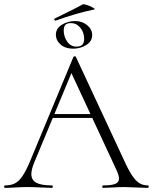

<svg xmlns="http://www.w3.org/2000/svg" viewBox="-23 -911 741 931"><path d="M227 -358H433L440 -339H212ZM694 0Q676 0 636 -2Q598 -4 580 -4Q559 -4 525 -2Q493 0 477 0Q473 0 473 -6Q473 -12 477 -12Q518 -12 536 -19.5Q554 -27 554 -45Q554 -59 543 -84L317 -570L336 -587L143 -123Q129 -89 129 -67Q129 -38 153 -25Q177 -12 228 -12Q233 -12 233 -6Q233 0 228 0Q210 0 176 -2Q138 -4 110 -4Q85 -4 51 -2Q21 0 2 0Q-3 0 -3 -6Q-3 -12 2 -12Q30 -12 49.5 -22Q69 -32 86.5 -58Q104 -84 124 -132L333 -635Q335 -638 339.5 -638Q344 -638 345 -635L577 -137Q600 -86 618 -59.5Q636 -33 653.5 -22.5Q671 -12 694 -12Q698 -12 698 -6Q698 0 694 0ZM248 -743Q248 -773 277 -791Q306 -809 341 -809Q375 -809 399.5 -789Q424 -769 424 -741Q424 -711 395.5 -693Q367 -675 331 -675Q294 -675 271 -695Q248 -715 248 -743ZM385 -723Q385 -754 366.5 -776.5Q348 -799 321 -799Q302 -799 294 -790.5Q286 -782 286 -763Q286 -733 303 -709Q320 -685 347 -685Q367 -685 376 -694Q385 -703 385 -723ZM245 -811Q242 -811 240.5 -815.5Q239 -820 242 -821Q259 -829 333 -866L379 -890Q383 -892 399.5 -886.5Q416 -881 428.5 -873.5Q441 -866 434 -865Q346 -847 247 -811Z"/></svg>

Font: Cormorant Unicase Light
Style: Regular
Weight: 300
Designer: Christian Thalmann (Catharsis Fonts)
Foundry: Catharsis Fonts
Version: Version 4.000